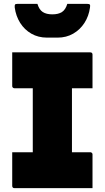

<svg xmlns="http://www.w3.org/2000/svg" viewBox="-20 -970 540 990"><path d="M351 -62H145L149 -84Q149 -118 149 -153Q149 -188 149 -222Q149 -269 149 -320Q149 -371 149 -424.5Q149 -478 149 -532.5Q149 -587 149 -638H358L351 -616Q351 -580 351 -542Q351 -504 351 -467Q351 -417 351 -366Q351 -315 351 -264Q351 -213 351 -162.5Q351 -112 351 -62ZM457 0H54Q52 0 50 -0.5Q48 -1 46.5 -2.5Q45 -4 44 -6Q43 -8 43 -11Q43 -34 43 -66Q43 -98 43 -130Q43 -162 43 -185H446Q449 -185 451.5 -183.5Q454 -182 455.5 -179.5Q457 -177 457 -174Q457 -151 457 -119Q457 -87 457 -55Q457 -23 457 0ZM43 -700H446Q451 -700 454 -697Q457 -694 457 -689Q457 -672 457 -649.5Q457 -627 457 -602Q457 -577 457 -554.5Q457 -532 457 -515H54Q50 -515 46.5 -518Q43 -521 43 -526Q43 -543 43 -565.5Q43 -588 43 -613Q43 -638 43 -660.5Q43 -683 43 -700ZM327 -950Q353 -950 378.5 -950Q404 -950 430 -950Q440 -950 443 -946.5Q446 -943 444 -931Q438 -887 415.5 -852Q393 -817 357.5 -796.5Q322 -776 277 -776H223Q177 -776 141.5 -796.5Q106 -817 84 -852Q62 -887 56 -931Q55 -943 57.5 -946.5Q60 -950 70 -950Q96 -950 121.5 -950Q147 -950 173 -950Q182 -920 200.5 -908Q219 -896 250 -896Q281 -896 299.5 -908Q318 -920 327 -950Z"/></svg>

Font: Recursive Black
Style: Regular
Weight: 900
Version: Version 1.085